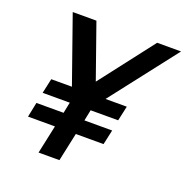

<svg xmlns="http://www.w3.org/2000/svg" viewBox="-121 -779 866 891"><g transform="rotate(20 312.0 -333.5)"><path d="M75 -213H209L220 -267H86L102 -340H204L89 -667H206L300 -400L506 -667H624L370 -340H475L459 -267H323L312 -213H449L433 -140H296L266 0H163L193 -140H60Z"/></g></svg>

Font: Epunda Sans Medium
Style: Italic
Weight: 500
Italic angle: -12.0243°
Designer: Simon Atzbach
Foundry: typofactur
Version: Version 2.204; ttfautohint (v1.8.4.7-5d5b)